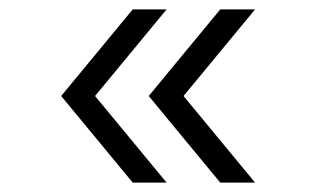

<svg xmlns="http://www.w3.org/2000/svg" viewBox="-20 -483 671 408"><path d="M110 -279 262 -95H334L182 -279L334 -463H262ZM296 -279 448 -95H522L370 -279L522 -463H448Z"/></svg>

Font: Oakes
Style: Regular
Weight: 400
Designer: Samuel Oakes
Foundry: Samuel Oakes
Version: Version 1.003;PS 001.003;hotconv 1.0.88;makeotf.lib2.5.64775